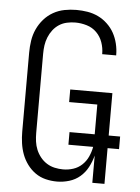

<svg xmlns="http://www.w3.org/2000/svg" viewBox="-53 -785 607 835"><g transform="rotate(5 250.0 -367.5)"><path d="M227 8Q202 8 177.5 2Q153 -4 132.5 -18.5Q112 -33 97 -53.5Q82 -74 73.5 -97Q65 -120 61.5 -145Q58 -170 58 -195V-540Q58 -566 62 -592.5Q66 -619 77 -643Q88 -667 105.5 -687Q123 -707 146 -720Q169 -733 195 -738Q221 -743 247 -743Q272 -743 296 -739Q320 -735 342 -724.5Q364 -714 382.5 -696.5Q401 -679 412.5 -658Q424 -637 430 -612.5Q436 -588 436 -564V-561H375V-563Q375 -588 366.5 -612.5Q358 -637 340 -655Q322 -673 297 -680.5Q272 -688 247 -688Q229 -688 210.5 -684Q192 -680 176.5 -670Q161 -660 149.5 -645Q138 -630 131 -612.5Q124 -595 121.5 -577Q119 -559 119 -540V-195Q119 -176 121.5 -157.5Q124 -139 131 -122Q138 -105 150 -90Q162 -75 178 -65Q194 -55 212.5 -51Q231 -47 249 -47Q272 -47 293.5 -54Q315 -61 331.5 -76.5Q348 -92 357.5 -113Q367 -134 371 -156H263V-211H373V-341H250V-396H434V-211H484V-156H434V0H381V-119Q374 -92 361 -67.5Q348 -43 327.5 -25.5Q307 -8 280.5 0Q254 8 227 8Z"/></g></svg>

Font: Iosevka Curly Light
Style: Regular
Weight: 300
Monospace: yes
Designer: Belleve Invis
Foundry: Belleve Invis
Version: Version 22.1.2; ttfautohint (v1.8.4)